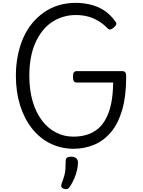

<svg xmlns="http://www.w3.org/2000/svg" viewBox="-20 -1021 1000 1342"><path d="M493 19Q403 18 329 -19.5Q255 -57 202 -125Q149 -193 120 -286Q91 -379 91 -492Q91 -566 104.5 -633Q118 -700 143 -757Q168 -814 205 -858.5Q242 -903 288.5 -935.5Q335 -968 391 -984.5Q447 -1001 510 -1001Q560 -1001 610 -989.5Q660 -978 705.5 -949.5Q751 -921 787 -870Q796 -858 792 -849Q788 -840 776 -829Q762 -817 752 -815Q742 -813 732 -823Q703 -853 668.5 -874Q634 -895 594.5 -905.5Q555 -916 510 -916Q463 -916 420.5 -903Q378 -890 341.5 -865.5Q305 -841 276.5 -804.5Q248 -768 227 -721Q206 -674 195.5 -616.5Q185 -559 185 -492Q185 -391 208.5 -312Q232 -233 274 -178Q316 -123 372 -94.5Q428 -66 493 -66Q546 -66 589.5 -80Q633 -94 666 -122Q699 -150 722.5 -195.5Q746 -241 758 -302.5Q770 -364 771 -444H518Q503 -444 496.5 -453Q490 -462 490 -484Q490 -507 496.5 -515.5Q503 -524 518 -524H834Q849 -524 855.5 -515.5Q862 -507 862 -484Q862 -349 834 -253Q806 -157 755.5 -97Q705 -37 637.5 -9Q570 19 493 19ZM424 298Q412 293 409 284.5Q406 276 411 261Q423 230 429.5 206.5Q436 183 437.5 159Q439 135 439 105Q439 88 448.5 81Q458 74 477 74Q500 74 512.5 85Q525 96 525 115Q525 140 518 169.5Q511 199 498.5 228Q486 257 470 281Q460 297 450 300Q440 303 424 298Z"/></svg>

Font: Playwrite PL
Style: Regular
Weight: 400
Designer: Veronika Burian, José Scaglione
Foundry: TypeTogether
Version: Version 1.002